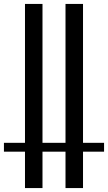

<svg xmlns="http://www.w3.org/2000/svg" viewBox="-22 -762 549 976"><path d="M105 194V-742H194V194ZM-2 9V-36H301V9ZM311 194V-742H400V194ZM204 9V-36H507V9Z"/></svg>

Font: Montserrat Underline Thin Medium
Style: Regular
Weight: 500
Version: Version 9.000